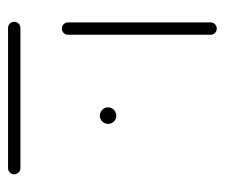

<svg xmlns="http://www.w3.org/2000/svg" viewBox="-61 -498 559 477"><g transform="rotate(90 218.5 -259.5)"><path d="M413 -15.2Q413 -8.9 408.5 -4.4Q404.1 0 397.8 0H49.3Q43 0 38.5 -4.4Q34.1 -8.9 34.1 -15.2Q34.1 -21.5 38.5 -26.1Q43 -30.7 49.3 -30.7H397.8Q404.1 -30.7 408.5 -26.1Q413 -21.5 413 -15.2ZM51.1 -133.7Q44.8 -133.7 40.2 -138.1Q35.6 -142.6 35.6 -148.9V-503.3Q35.6 -509.6 40.2 -514.1Q44.8 -518.5 51.1 -518.5Q57.4 -518.5 61.9 -514.1Q66.3 -509.6 66.3 -503.3V-148.9Q66.3 -142.6 61.9 -138.1Q57.4 -133.7 51.1 -133.7ZM246.7 -248.5Q246.7 -257 252.8 -263Q258.9 -268.9 267.4 -268.9Q275.9 -268.9 281.9 -263Q287.8 -257 287.8 -248.5Q287.8 -240.4 281.9 -234.3Q275.9 -228.1 267.4 -228.1Q258.9 -228.1 252.8 -234.1Q246.7 -240 246.7 -248.5Z"/></g></svg>

Font: 26F Galaxy Sans Ultra Light
Style: Regular
Weight: 200
Designer: C₂₉H₂₅N₃O₅
Version: Version 1.100